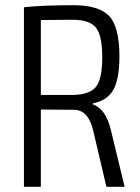

<svg xmlns="http://www.w3.org/2000/svg" viewBox="-20 -718 537 738"><path d="M459 0H389L338 -217Q319 -296 264 -296Q234 -296 192 -296.5Q150 -297 137 -297V0H72V-690Q141 -698 262 -698Q360 -698 399.5 -656.5Q439 -615 439 -501Q439 -414 415.5 -372.5Q392 -331 337 -321V-317Q387 -299 406 -219ZM137 -353H260Q324 -354 348.5 -384Q373 -414 373 -498Q373 -582 348.5 -612Q324 -642 260 -642Q233 -642 192 -641.5Q151 -641 137 -641Z"/></svg>

Font: exo2condensed_l
Style: Regular
Weight: 300
Width: 3
Designer: Natanael Gama
Version: Version 1.001;PS 001.001;hotconv 1.0.70;makeotf.lib2.5.58329